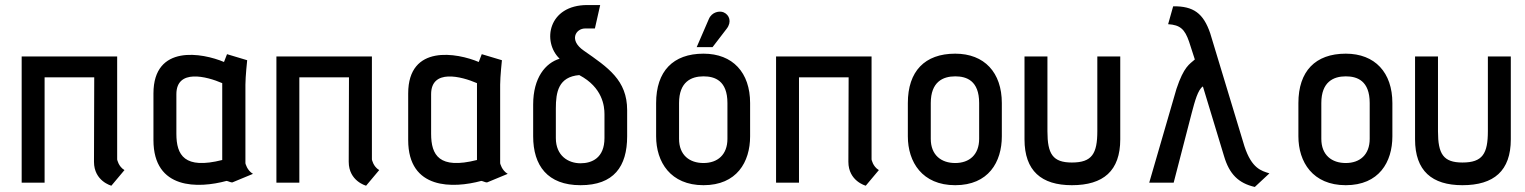

<svg xmlns="http://www.w3.org/2000/svg" viewBox="-20 -725 6053 762"><path d="M474 -50C450 -64 445 -92 445 -92V-501H66V0H157V-418H354L353 -83C353 -6 422 12 422 12Z M984 -35C960 -49 954 -77 954 -77V-389C954 -421 961 -486 961 -486L881 -510L869 -479C784 -515 589 -551 589 -354V-169C589 29 768 23 879 -7C884 -7 897 0 902 -1ZM862 -90C712 -52 680 -109 680 -194V-351C680 -453 800 -422 862 -395Z M1485 -50C1461 -64 1456 -92 1456 -92V-501H1077V0H1168V-418H1365L1364 -83C1364 -6 1433 12 1433 12Z M1995 -35C1971 -49 1965 -77 1965 -77V-389C1965 -421 1972 -486 1972 -486L1892 -510L1880 -479C1795 -515 1600 -551 1600 -354V-169C1600 29 1779 23 1890 -7C1895 -7 1908 0 1913 -1ZM1873 -90C1723 -52 1691 -109 1691 -194V-351C1691 -453 1811 -422 1873 -395Z M2469 -288C2469 -407 2393 -457 2297 -524C2236 -566 2266 -612 2302 -612H2341L2362 -705H2311C2155 -705 2131 -559 2201 -492C2145 -475 2096 -417 2096 -310V-184C2096 -68 2153 10 2284 10C2416 10 2469 -64 2469 -184ZM2379 -177C2379 -98 2329 -77 2284 -77C2235 -77 2186 -107 2186 -177V-295C2186 -359 2196 -420 2279 -427C2372 -378 2379 -303 2379 -272Z M2808 -538 2864 -611C2885 -638 2875 -666 2852 -676C2836 -683 2805 -678 2793 -649L2745 -538ZM2957 -316C2957 -437 2888 -512 2772 -512C2651 -512 2584 -442 2584 -316V-184C2584 -82 2641 10 2772 10C2904 10 2957 -82 2957 -184ZM2867 -174C2867 -111 2828 -78 2772 -78C2717 -78 2675 -109 2675 -174V-316C2675 -400 2723 -422 2772 -422C2817 -422 2867 -405 2867 -316Z M3468 -50C3444 -64 3439 -92 3439 -92V-501H3060V0H3151V-418H3348L3347 -83C3347 -6 3416 12 3416 12Z M3956 -316C3956 -437 3887 -512 3771 -512C3650 -512 3583 -442 3583 -316V-184C3583 -82 3640 10 3771 10C3903 10 3956 -82 3956 -184ZM3866 -174C3866 -111 3827 -78 3771 -78C3716 -78 3674 -109 3674 -174V-316C3674 -400 3722 -422 3771 -422C3816 -422 3866 -405 3866 -316Z M4335 -205C4335 -115 4314 -80 4234 -80C4158 -80 4137 -114 4137 -204V-501H4046V-172C4046 -47 4113 10 4234 10C4359 10 4426 -47 4426 -172V-501H4335Z M5018 -37C4986 -47 4948 -56 4919 -144L4783 -593C4756 -672 4717 -701 4636 -700L4616 -629C4664 -626 4682 -609 4699 -560L4722 -489C4701 -470 4679 -462 4649 -372L4541 0H4638L4710 -278C4722 -323 4734 -369 4754 -382L4838 -105C4859 -34 4895 2 4960 17Z M5506 -316C5506 -437 5437 -512 5321 -512C5200 -512 5133 -442 5133 -316V-184C5133 -82 5190 10 5321 10C5453 10 5506 -82 5506 -184ZM5416 -174C5416 -111 5377 -78 5321 -78C5266 -78 5224 -109 5224 -174V-316C5224 -400 5272 -422 5321 -422C5366 -422 5416 -405 5416 -316Z M5885 -205C5885 -115 5864 -80 5784 -80C5708 -80 5687 -114 5687 -204V-501H5596V-172C5596 -47 5663 10 5784 10C5909 10 5976 -47 5976 -172V-501H5885Z"/></svg>

Font: Advent Pro
Style: SemiBold
Weight: 600
Designer: Andreas Kalpakidis
Foundry: Andreas Kalpakidis
Version: Version 2.002 2008